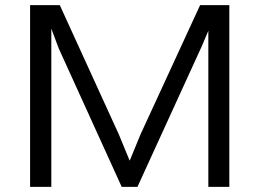

<svg xmlns="http://www.w3.org/2000/svg" viewBox="-20 -731 1018 751"><path d="M180.7 -454.6V0H97.7V-710.9H213.9L445.8 -203.1L486.8 -103.5H487.8L529.3 -204.6L762.7 -710.9H877V0H794.9V-456.1V-610.8L770 -551.8L517.6 0H456.1L210 -541L180.7 -619.1Z"/></svg>

Font: RGR Online_21
Style: Regular
Weight: 400
Italic angle: -12°
Designer: vernon adams
Foundry: vernon adams
Version: Version 1.000